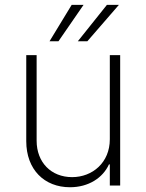

<svg xmlns="http://www.w3.org/2000/svg" viewBox="-20 -776 612 803"><path d="M439.3 -193.5C439.3 -96.2 366.8 -35.2 281.6 -35.2C194.2 -35.2 133.2 -96.6 133.2 -187.5V-545.5H89.8V-185.7C89.8 -66.4 165.8 7.1 272.7 7.1C350.5 7.1 410.2 -32.3 435.7 -88.4H439.3V0H482.6V-545.5H439.3ZM305.4 -603.3H345.2L477.3 -755.7H427.2ZM187.1 -603.3H224.4L329.5 -755.7H279.8Z"/></svg>

Font: Karasuma Gothic
Style: Thin
Weight: 200
Designer: Rasmus Andersson / Ryoko Ishizuka
Foundry: rsms
Version: Version 1.00